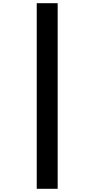

<svg xmlns="http://www.w3.org/2000/svg" viewBox="-20 -813 591 1202"><path d="M210 -793V369H341V-793Z"/></svg>

Font: Noto Sans Kannada Black
Style: Regular
Weight: 900
Designer: Jelle Bosma - Monotype Design Team
Foundry: Monotype Imaging Inc.
Version: Version 2.005